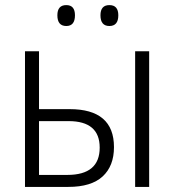

<svg xmlns="http://www.w3.org/2000/svg" viewBox="-20 -733 683 753"><path d="M510 0H565V-532H510ZM78 0H248Q338 0 382.5 -41Q427 -82 427 -156Q427 -305 253 -305H133V-532H78ZM133 -47V-258H249Q371 -258 371 -154Q371 -47 244 -47ZM374 -673Q374 -631 409 -631Q444 -631 444 -673Q444 -713 409 -713Q374 -713 374 -673ZM205 -673Q205 -631 240 -631Q274 -631 274 -673Q274 -713 240 -713Q205 -713 205 -673Z"/></svg>

Font: Noto Sans UI SemiCondensed Light
Style: Regular
Weight: 300
Width: 4
Designer: Monotype Design Team
Foundry: Monotype Imaging Inc.
Version: Version 1.901